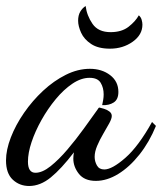

<svg xmlns="http://www.w3.org/2000/svg" viewBox="-46 -572 539 639"><path d="M51 47Q19 47 -3.5 26Q-26 5 -26 -38Q-26 -73 -10 -114.5Q6 -156 34 -196.5Q62 -237 97.5 -270Q133 -303 173 -323Q213 -343 253 -343Q293 -343 320.5 -322Q348 -301 348 -266Q348 -241 332.5 -231Q317 -221 294 -222Q296 -231 297.5 -240Q299 -249 299 -258Q299 -280 289 -296.5Q279 -313 252 -313Q224 -313 195 -293.5Q166 -274 139.5 -242Q113 -210 92 -172.5Q71 -135 59 -99Q47 -63 47 -34Q47 3 72 3Q95 3 122.5 -19Q150 -41 178.5 -74.5Q207 -108 233 -144Q259 -180 279 -208Q282 -214 285 -214Q290 -213 300 -210Q310 -207 318 -201Q326 -195 326 -186Q326 -177 317.5 -161.5Q309 -146 297.5 -126.5Q286 -107 277.5 -87Q269 -67 269 -50Q269 -35 276.5 -21.5Q284 -8 301 -8Q327 -8 371 -46.5Q415 -85 460 -166L473 -153Q451 -99 418 -57.5Q385 -16 347.5 7Q310 30 273 30Q235 30 216.5 6.5Q198 -17 198 -44Q198 -49 198.5 -54Q199 -59 200 -65Q158 -10 123 18.5Q88 47 51 47ZM320 -410Q281 -410 257.5 -425.5Q234 -441 224 -463Q214 -485 214 -503Q214 -521 221 -533Q228 -545 239 -552Q243 -520 262 -492.5Q281 -465 322 -465Q359 -465 382 -483Q405 -501 416 -521Q423 -515 425.5 -506Q428 -497 428 -490Q428 -456 395.5 -433Q363 -410 320 -410Z"/></svg>

Font: Dancing Script Medium
Style: Regular
Weight: 500
Designer: Pablo Impallari
Foundry: Pablo Impallari
Version: Version 2.000